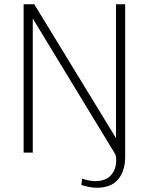

<svg xmlns="http://www.w3.org/2000/svg" viewBox="-20 -717 699 902"><path d="M362 152 366 122Q379 127 396.5 130.5Q414 134 425 134Q477 134 501.5 106Q526 78 526 36Q526 23 524 15.5Q522 8 517 0L134 -630V0H91V-697H141L525 -68V-697H568V20Q568 86 535 125.5Q502 165 435 165Q403 165 362 152Z"/></svg>

Font: Hanken Grotesk ExtraLight
Style: Regular
Weight: 200
Designer: Alfredo Marco Pradil
Foundry: Hanken Design Co.
Version: Version 3.014